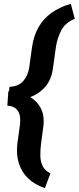

<svg xmlns="http://www.w3.org/2000/svg" viewBox="-20 -801 409 998"><path d="M348.1 -781.2 368.7 -703.1Q319.8 -684.1 298.3 -642.8Q276.9 -601.6 270 -552.7L256.3 -453.1Q249 -389.2 216.1 -350.8Q183.1 -312.5 132.8 -294.7Q82.5 -276.9 22.9 -275.4L29.3 -349.6Q76.2 -351.6 101.1 -380.1Q126 -408.7 132.3 -453.1L146 -552.7Q154.3 -613.8 179.7 -658.7Q205.1 -703.6 247.3 -733.9Q289.6 -764.2 348.1 -781.2ZM242.2 100.1 213.4 176.8Q160.6 159.2 126.7 126.7Q92.8 94.2 78.4 49.3Q64 4.4 69.8 -50.8L83.5 -150.9Q86.9 -178.2 82.8 -200.2Q78.6 -222.2 63.5 -235.8Q48.3 -249.5 18.1 -252L23.4 -326.7Q76.7 -324.7 120.1 -304.9Q163.6 -285.2 187.5 -246.6Q211.4 -208 206.1 -150.4L192.9 -50.3Q189.5 -21.5 189.7 7.8Q189.9 37.1 201.4 61.5Q212.9 85.9 242.2 100.1Z"/></svg>

Font: Roboto
Style: Bold Italic
Weight: 700
Italic angle: -12°
Designer: Christian Robertson
Foundry: Google
Version: Version 3.0